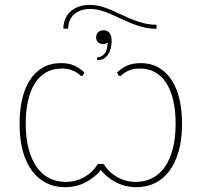

<svg xmlns="http://www.w3.org/2000/svg" viewBox="-20 -755 818 780"><path d="M616 -638Q588.5 -638 564 -644Q539.5 -650 516.8 -659Q494 -668 472.8 -678.2Q451.5 -688.5 430.8 -697.5Q410 -706.5 389.2 -712.5Q368.5 -718.5 346.5 -718.5Q304.5 -718.5 280.8 -696.5Q257 -674.5 257 -638.5H237.5Q237.5 -659.5 244.8 -677.2Q252 -695 265.8 -707.8Q279.5 -720.5 299.5 -727.8Q319.5 -735 344.5 -735Q368 -735 389.8 -729Q411.5 -723 432.8 -714Q454 -705 475 -694.8Q496 -684.5 518.5 -675.5Q541 -666.5 565 -660.5Q589 -654.5 616 -654.5ZM374 -518.5Q374 -522 382.5 -523Q399 -527 407.8 -541Q416.5 -555 417.5 -582.5Q409.5 -576 399.5 -576Q385.5 -576 378 -583.8Q370.5 -591.5 370.5 -603.5Q370.5 -616.5 379 -624.2Q387.5 -632 401 -632Q415 -632 424.2 -622.2Q433.5 -612.5 433.5 -587Q433.5 -573.5 430.2 -559.8Q427 -546 420 -535Q413 -524 401.8 -517.2Q390.5 -510.5 374 -510.5ZM455.5 -461Q464.5 -469 474.2 -476Q484 -483 495.5 -488Q507 -493 520.5 -495.8Q534 -498.5 551 -498.5Q595 -498.5 626.8 -479.2Q658.5 -460 679.2 -426.8Q700 -393.5 709.8 -348.5Q719.5 -303.5 719.5 -252Q719.5 -188.5 705.8 -140.2Q692 -92 667.5 -59.8Q643 -27.5 609.2 -11Q575.5 5.5 535 5.5Q489.5 5.5 452.2 -13.8Q415 -33 389.5 -64Q364 -33 326.8 -13.8Q289.5 5.5 243 5.5Q203 5.5 169.2 -11Q135.5 -27.5 111 -59.8Q86.5 -92 73 -140.2Q59.5 -188.5 59.5 -252Q59.5 -303.5 69.2 -348.5Q79 -393.5 99.5 -426.8Q120 -460 151.8 -479.2Q183.5 -498.5 228 -498.5Q261.5 -498.5 283.2 -487.8Q305 -477 323 -461L317 -449.5Q315.5 -446 311.5 -446Q308.5 -446 303.8 -450.8Q299 -455.5 289.8 -461.2Q280.5 -467 266.2 -471.8Q252 -476.5 230.5 -476.5Q194.5 -476.5 167 -460.8Q139.5 -445 121.2 -415.8Q103 -386.5 93.8 -345.2Q84.5 -304 84.5 -252.5Q84.5 -193 96.8 -148.5Q109 -104 130.5 -74.5Q152 -45 181.8 -30.5Q211.5 -16 246.5 -16Q269.5 -16 289.5 -21.8Q309.5 -27.5 326 -37.5Q342.5 -47.5 355.5 -60.8Q368.5 -74 378 -89H400.5Q410 -74 423 -60.8Q436 -47.5 452.8 -37.5Q469.5 -27.5 489.2 -21.8Q509 -16 532 -16Q567 -16 596.8 -30.5Q626.5 -45 648 -74.5Q669.5 -104 681.5 -148.5Q693.5 -193 693.5 -252.5Q693.5 -304 684.2 -345.2Q675 -386.5 656.8 -415.8Q638.5 -445 611.2 -460.8Q584 -476.5 548 -476.5Q526.5 -476.5 512.2 -471.8Q498 -467 489 -461.2Q480 -455.5 475.2 -450.8Q470.5 -446 467.5 -446Q464 -446 461 -449.5Z"/></svg>

Font: Lato ExtraLight
Style: Regular
Weight: 275
Designer: Lukasz Dziedzic with Adam Twardoch and Botio Nikoltchev
Foundry: tyPoland Lukasz Dziedzic
Version: Version 2.015; 2015-08-06; http://www.latofonts.com/